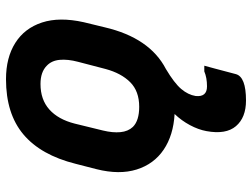

<svg xmlns="http://www.w3.org/2000/svg" viewBox="-120 -470 840 640"><g transform="rotate(-90 300.0 -150.0)"><path d="M183 118Q188 91 203 63Q218 35 240 12Q169 8 121 -24.5Q73 -57 55 -114.5Q37 -172 56 -248L74 -318Q103 -434 172 -492Q241 -550 356 -550Q428 -550 477 -519Q526 -488 545 -430Q564 -372 546 -291L529 -221Q494 -71 390 -17Q343 11 323.5 34Q304 57 300 82Q296 120 332 120Q361 120 382 111H401Q397 125 391.5 146Q386 167 373 216Q364 250 285 250Q228 250 199.5 216.5Q171 183 183 118ZM340 -435Q288 -435 255 -405.5Q222 -376 208 -321L185 -227Q177 -194 179.5 -168.5Q182 -143 197 -127Q218 -106 264 -106Q316 -106 346 -136Q376 -166 390 -218L414 -310Q423 -344 420.5 -371Q418 -398 401 -414Q380 -435 340 -435Z"/></g></svg>

Font: Recursive Sn Lnr St
Style: Bold Italic
Weight: 700
Italic angle: -15°
Version: Version 1.079;hotconv 1.0.112;makeotfexe 2.5.65598; ttfautoh